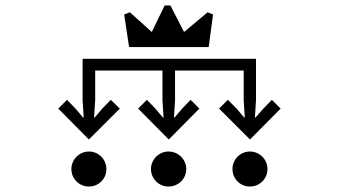

<svg xmlns="http://www.w3.org/2000/svg" viewBox="-20 -650 1240 702"><path d="M452 -478H743L759 -597L739 -605L653 -533L603 -630H582L535 -533L455 -605L434 -597ZM894 -140 1006 -253 974 -285 943 -253 914 -220H912L916 -284V-435H282V-284L286 -220H284L256 -253L225 -285L193 -253L305 -140L418 -253L385 -285L354 -253L326 -220H324L328 -284V-392H574V-284L578 -220H576L548 -253L517 -285L485 -253L597 -140L709 -253L677 -285L646 -253L618 -220H616L620 -284V-392H871V-284L875 -220H873L845 -253L813 -285L781 -253ZM241 -32C241 4 270 32 305 32C341 32 369 4 369 -32C369 -67 341 -96 305 -96C270 -96 241 -67 241 -32ZM532 -32C532 4 561 32 596 32C632 32 661 4 661 -32C661 -67 632 -96 596 -96C561 -96 532 -67 532 -32ZM830 -32C830 4 858 32 894 32C929 32 958 4 958 -32C958 -67 929 -96 894 -96C858 -96 830 -67 830 -32Z"/></svg>

Font: CryptoKit 1.4
Style: Regular
Weight: 400
Monospace: yes
Designer: Oceane Juvin
Foundry: http://www.head-geneve.ch
Version: Version 1.000